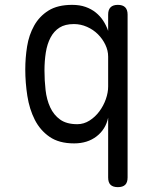

<svg xmlns="http://www.w3.org/2000/svg" viewBox="-20 -580 640 790"><path d="M465 -560Q485 -560 495 -550Q505 -540 505 -520V150Q505 171 495 180.5Q485 190 465 190Q445 190 435 180.5Q425 171 425 150V-96Q415 -48 377.5 -19Q340 10 285 10Q223 10 184 -17Q145 -44 123 -87.5Q101 -131 92.5 -185.5Q84 -240 84 -294Q84 -342 91.5 -389Q99 -436 120.5 -474.5Q142 -513 179.5 -536.5Q217 -560 277 -560Q308 -560 332 -551.5Q356 -543 374 -528.5Q392 -514 404.5 -495Q417 -476 425 -453V-520Q425 -540 435 -550Q445 -560 465 -560ZM284 -481Q248 -481 225 -466.5Q202 -452 188 -425.5Q174 -399 168.5 -364Q163 -329 163 -290Q163 -249 167.5 -209.5Q172 -170 186.5 -138.5Q201 -107 227.5 -88Q254 -69 298 -69Q325 -69 348.5 -84Q372 -99 389 -122Q406 -145 415.5 -172Q425 -199 425 -224V-347Q425 -372 413.5 -396Q402 -420 383 -439Q364 -458 338 -469.5Q312 -481 284 -481Z"/></svg>

Font: Maple Mono NL Light
Style: Regular
Weight: 300
Monospace: yes
Designer: subframe7536
Version: Version 7.000